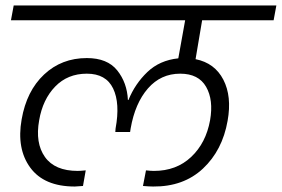

<svg xmlns="http://www.w3.org/2000/svg" viewBox="-20 -760 1029 701"><path d="M539 -79Q526 -79 502 -81L513 -138Q531 -136 542 -136Q624 -136 678 -187Q732 -238 747 -321Q760 -395 732.5 -443Q705 -491 638 -491Q567 -491 520 -437Q473 -383 457 -291L455 -278H401L402 -291Q419 -383 393 -437Q367 -491 297 -491Q227 -491 181.5 -444Q136 -397 123 -321Q108 -238 144 -187Q180 -136 264 -136Q273 -136 293 -138L283 -81Q259 -79 253 -79Q141 -79 90.5 -148Q40 -217 59 -324Q77 -428 141 -488Q205 -548 297 -548Q372 -548 408 -503Q444 -458 447 -395H449Q473 -454 518 -497Q563 -540 631 -547L656 -686H20L30 -740H989L979 -686H718L694 -544Q764 -530 795.5 -469Q827 -408 811 -319Q792 -211 721 -144.5Q650 -78 539 -79Z"/></svg>

Font: Poppins Light
Style: Italic
Weight: 300
Italic angle: -10°
Designer: Ninad Kale (Devanagari), Jonny Pinhorn (Latin)
Foundry: Indian Type Foundry
Version: Version 3.200;PS 1.000;hotconv 16.6.54;makeotf.lib2.5.65590